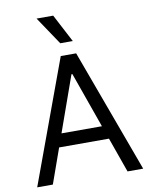

<svg xmlns="http://www.w3.org/2000/svg" viewBox="-102 -1041 880 1115"><g transform="rotate(-10 338.0 -483.0)"><path d="M117.7 0H25.4L292.5 -727.1H383.3L650.4 0H558.1L340.8 -612.3H335.4ZM151.9 -284.2H523.9V-206.1H151.9ZM302.7 -800.8 191.9 -965.8H290L376.5 -800.8Z"/></g></svg>

Font: Sahel VF Regular
Style: Regular
Weight: 400
Foundry: Saber Rastikerdar (saber.rastikerdar@gmail.com)
Version: Version 3.4.0